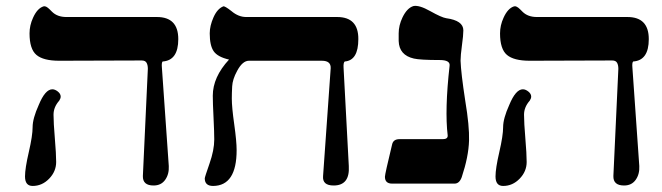

<svg xmlns="http://www.w3.org/2000/svg" viewBox="-20 -613 2211 641"><path d="M543.5 -58.6Q544.9 -31.7 531.5 -12.7Q518.1 6.3 492.7 6.3Q456.1 6.3 457 -25.4L473.6 -383.3Q473.6 -396 469.2 -403.6Q464.8 -411.1 453.1 -411.1L177.7 -410.2Q124.5 -410.2 101.6 -429.7Q78.6 -449.2 78.6 -501.5Q78.6 -528.3 90.3 -553.7Q104.5 -585.4 125.5 -591.8Q133.3 -594.2 146 -581.5L153.8 -573.7Q171.4 -556.2 201.7 -556.2H503.9Q575.2 -556.2 575.2 -482.4Q575.2 -411.1 522.9 -407.7Q519 -403.8 520.5 -387.2ZM158.7 -230Q158.7 -203.1 163.1 -151.1Q167.5 -99.1 167.5 -72.3Q167.5 -40.5 144 -16.4Q120.6 7.8 88.9 7.8Q63.5 7.8 63.5 -23.9Q63.5 -50.8 76.2 -105.5Q88.9 -160.2 88.9 -188.7Q88.9 -217.3 109.4 -262.7Q130.9 -314.9 154.8 -314.9Q163.6 -314.9 173.1 -307.4Q182.6 -299.8 182.6 -290.5Q182.6 -284.2 177.7 -276.9Q158.7 -255.4 158.7 -230Z M1144.5 -58.6Q1148.4 6.3 1093.8 6.3Q1055.7 6.3 1058.6 -25.4L1084 -384.8Q1085.4 -410.2 1054.7 -410.2H811Q789.6 -410.2 771.5 -376Q756.3 -348.1 755.1 -324.5Q753.9 -300.8 753.9 -284.2Q753.9 -254.9 762 -198Q770 -141.1 770 -111.8Q770 7.3 691.4 7.8Q663.6 7.8 663.6 -17.6Q663.6 -21.5 679.4 -66.7Q695.3 -111.8 695.3 -147.5Q695.3 -171.4 692.9 -220.2Q690.4 -269 690.4 -293.5Q690.4 -355.5 744.6 -414.1Q706.5 -422.9 693.4 -441.9Q680.2 -460.9 680.2 -501.5Q680.2 -526.9 692.9 -555.4Q705.6 -584 725.6 -591.8Q730.5 -593.3 752.4 -576.2Q776.4 -555.7 803.2 -556.2H1105.5Q1176.8 -556.2 1176.3 -482.4Q1176.3 -411.1 1130.9 -407.7Q1126 -403.8 1127 -387.2Z M1289.1 0Q1265.1 0 1265.1 -22.9Q1265.1 -31.7 1289.1 -130.9Q1293 -148.4 1313.5 -148.4H1458Q1475.6 -148.4 1474.6 -161.1Q1464.4 -246.1 1481 -393.6Q1483.4 -412.6 1447.8 -412.6Q1382.8 -412.6 1361.8 -417.5Q1312.5 -428.7 1311 -476.1V-501.5Q1311 -528.3 1323.7 -554.7Q1338.9 -586.4 1360.4 -592.8Q1379.4 -596.7 1416.7 -575.7Q1454.1 -554.7 1469.7 -552.2Q1526.9 -544.4 1526.9 -511.7Q1526.9 -495.1 1522.2 -461.4Q1517.6 -427.7 1517.6 -410.2Q1519 -369.6 1533.2 -276.9Q1547.4 -191.9 1545.9 -143.6Q1544.4 -90.3 1521.5 -21.5Q1513.7 0 1497.6 0Z M2114.3 -58.6Q2115.7 -31.7 2102.3 -12.7Q2088.9 6.3 2063.5 6.3Q2026.9 6.3 2027.8 -25.4L2044.4 -383.3Q2044.4 -396 2040 -403.6Q2035.6 -411.1 2023.9 -411.1L1748.5 -410.2Q1695.3 -410.2 1672.4 -429.7Q1649.4 -449.2 1649.4 -501.5Q1649.4 -528.3 1661.1 -553.7Q1675.3 -585.4 1696.3 -591.8Q1704.1 -594.2 1716.8 -581.5L1724.6 -573.7Q1742.2 -556.2 1772.5 -556.2H2074.7Q2146 -556.2 2146 -482.4Q2146 -411.1 2093.8 -407.7Q2089.8 -403.8 2091.3 -387.2ZM1729.5 -230Q1729.5 -203.1 1733.9 -151.1Q1738.3 -99.1 1738.3 -72.3Q1738.3 -40.5 1714.8 -16.4Q1691.4 7.8 1659.7 7.8Q1634.3 7.8 1634.3 -23.9Q1634.3 -50.8 1647 -105.5Q1659.7 -160.2 1659.7 -188.7Q1659.7 -217.3 1680.2 -262.7Q1701.7 -314.9 1725.6 -314.9Q1734.4 -314.9 1743.9 -307.4Q1753.4 -299.8 1753.4 -290.5Q1753.4 -284.2 1748.5 -276.9Q1729.5 -255.4 1729.5 -230Z"/></svg>

Font: Accordance
Style: Bold
Weight: 700
Version: Version 1.2 (build January 31, 2020) Miklal Software Solutio